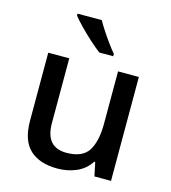

<svg xmlns="http://www.w3.org/2000/svg" viewBox="-114 -859 859 962"><g transform="rotate(15 315.5 -378.0)"><path d="M548 -539V0H462L447 -71H442Q415 -29 369.5 -9.5Q324 10 272 10Q179 10 128.5 -37Q78 -84 78 -187V-539H187V-203Q187 -78 295 -78Q378 -78 409 -127Q440 -176 440 -268V-539ZM295 -766Q307 -744 325 -716.5Q343 -689 362 -663Q381 -637 397 -618V-606H325Q301 -624 270 -652Q239 -680 211 -709Q183 -738 169 -756V-766Z"/></g></svg>

Font: Noto Sans Sora Sompeng Medium
Style: Regular
Weight: 500
Designer: Monotype Design Team. David Williams.
Foundry: Monotype Imaging Inc.
Version: Version 2.101; ttfautohint (v1.8.4.7-5d5b)